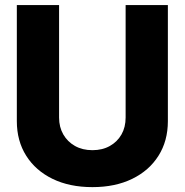

<svg xmlns="http://www.w3.org/2000/svg" viewBox="-20 -748 749 779"><path d="M355 11.2Q262.2 11.2 193.4 -22.2Q124.5 -55.7 86.4 -116Q48.3 -176.3 48.3 -256.3V-727.5H219.7V-271Q219.7 -232.4 236.8 -202.6Q253.9 -172.9 284.2 -155.8Q314.5 -138.7 355 -138.7Q395.5 -138.7 425.8 -155.8Q456.1 -172.9 472.9 -202.4Q489.7 -231.9 489.7 -271V-727.5H661.1V-256.3Q661.1 -176.3 623 -116Q585 -55.7 516.1 -22.2Q447.3 11.2 355 11.2Z"/></svg>

Font: Inter 28pt ExtraBold
Style: Regular
Weight: 800
Designer: Rasmus Andersson
Foundry: rsms
Version: Version 4.001;git-66647c0bb